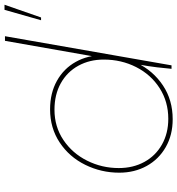

<svg xmlns="http://www.w3.org/2000/svg" viewBox="12 -774 767 830"><g transform="rotate(-90 395.0 -358.5)"><path d="M531 -138 533 -149 536 -163 634 -720H654L528 0H513Q515 -25 519.5 -62.5Q524 -100 531 -138ZM572 -297Q572 -218 538 -148.5Q504 -79 441 -37Q378 5 295 5Q227 5 174.5 -25Q122 -55 93 -107.5Q64 -160 64 -226Q64 -304 98 -373Q132 -442 194.5 -483.5Q257 -525 338 -525Q408 -525 461 -495.5Q514 -466 543 -414Q572 -362 572 -297ZM84 -228Q84 -166 110.5 -117.5Q137 -69 185.5 -41.5Q234 -14 297 -14Q371 -14 429.5 -51.5Q488 -89 520.5 -153Q553 -217 553 -293Q553 -354 526.5 -402.5Q500 -451 451 -478.5Q402 -506 336 -506Q263 -506 205.5 -467.5Q148 -429 116 -365Q84 -301 84 -228ZM768 -722H790L735 -564H723Z"/></g></svg>

Font: Fixel Italic Variable 20240409 Display Thin
Style: Italic
Weight: 100
Italic angle: -10°
Designer: AlfaBravo + MacPaw
Foundry: Kyrylo Tkachov, Marchela Mozhyna, Serhii Makarenko, Maria Weinstein, Zakhar Kryvoshyya
Version: Version 1.211;Glyphs 3.2 (3225)